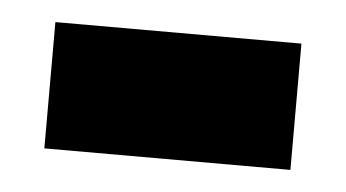

<svg xmlns="http://www.w3.org/2000/svg" viewBox="-27 -371 371 206"><g transform="rotate(5 158.5 -268.0)"><path d="M26 -200H291V-336H26Z"/></g></svg>

Font: Noto Sans Lao Looped UI SmCd ExBd
Style: Regular
Weight: 800
Width: 4
Designer: Mark Frömberg, Ben Mitchell
Foundry: The Fontpad Ltd
Version: Version 1.001